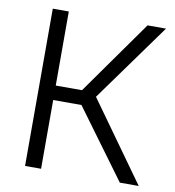

<svg xmlns="http://www.w3.org/2000/svg" viewBox="-80 -778 776 850"><g transform="rotate(10 308.0 -353.5)"><path d="M89 0V-707H161V-374H279L515 -707H598L345 -356L600 0H515L288 -309H161V0Z"/></g></svg>

Font: Onest Light
Style: Regular
Weight: 300
Designer: Dmitri Voloshin, Andrey Kudryavtsev
Foundry: Dmitri Voloshin, Andrey Kudryavtsev
Version: Version 1.000;gftools[0.9.33]